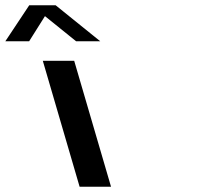

<svg xmlns="http://www.w3.org/2000/svg" viewBox="-258 -706 813 726"><path d="M43 0H161.8L22.6 -476H-96.1ZM-88 -645 29.7 -550H121L-47.5 -686H-147.5L-237.8 -550H-147.8Z"/></svg>

Font: Din Kursivschrift
Style: BreitLeft
Weight: 400
Version: Version 1.089